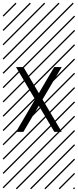

<svg xmlns="http://www.w3.org/2000/svg" viewBox="-23 -978 577 1424"><path d="M292.5 -240.2 434.6 0H379.9L265.1 -193.8L150.4 0H95.7L237.3 -240.7L95.7 -480.5H150.9L265.1 -287.1L378.9 -480.5H434.6ZM526.9 410.6 533.7 417.5 525.4 425.8 518.6 418.9ZM526.9 304.7 533.7 311.5 419.4 425.8 412.6 418.9ZM526.9 198.7 533.7 205.6 313.5 425.8 306.6 418.9ZM526.9 92.3 533.7 99.1 207.5 425.8 200.7 418.9ZM526.9 -13.2 533.7 -6.3 101.6 425.8 94.7 418.9ZM526.9 -119.1 533.7 -112.3 3.4 418 -3.4 411.1ZM526.9 -225.6 533.7 -218.8 3.4 311.5 -3.4 304.7ZM526.9 -331.5 533.7 -324.7 3.4 205.6 -3.4 198.7ZM526.9 -438 533.7 -431.2 3.4 99.1 -3.4 92.3ZM526.9 -543.5 533.7 -536.6 3.4 -6.3 -3.4 -13.2ZM526.9 -649.4 533.7 -642.6 3.4 -112.3 -3.4 -119.1ZM526.9 -755.9 533.7 -749 3.4 -218.8 -3.4 -225.6ZM526.9 -861.8 533.7 -855 3.4 -324.7 -3.4 -331.5ZM516.6 -958 523.4 -951.2 3.4 -431.2 -3.4 -438ZM411.1 -958 418 -951.2 3.4 -536.6 -3.4 -543.5ZM305.2 -958 312 -951.2 3.4 -642.6 -3.4 -649.4ZM198.7 -958 205.6 -951.2 3.4 -749 -3.4 -755.9ZM92.3 -958 99.1 -951.2 3.4 -855 -3.4 -861.8Z"/></svg>

Font: AzarMehrMSRS2
Style: Regular
Weight: 1
Designer: Amin Abedi
Version: Version 1.00